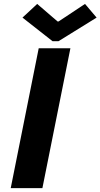

<svg xmlns="http://www.w3.org/2000/svg" viewBox="-20 -968 517 988"><path d="M179.2 -719.7H342.3L198.2 0H35.2ZM95.7 -877.4 171.4 -947.8 276.4 -857.4H281.2L417.5 -947.8L477.1 -877.4L280.8 -755.9H250.5Z"/></svg>

Font: Reddit Sans Vanilla ExtraBold
Style: Italic
Weight: 800
Italic angle: -11.25°
Designer: Stephen Hutchings
Version: Version 1.013